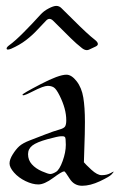

<svg xmlns="http://www.w3.org/2000/svg" viewBox="-20 -609 398 638"><path d="M305.2 -462.9Q305.2 -458 298.3 -454.6L276.4 -444.3Q272.5 -442.4 268.6 -442.4Q261.2 -442.4 252.9 -448.7Q232.9 -464.4 215.3 -481.9L156.7 -540Q144 -552.7 132.3 -539.6L104.5 -510.3Q87.9 -492.2 66.4 -475.6Q45.4 -459.5 16.6 -446.8Q9.8 -444.3 6.3 -444.3Q2 -444.3 2 -447.8Q2 -452.1 9.8 -458Q30.8 -473.1 59.6 -502.4Q87.9 -530.8 113.8 -559.6Q125 -572.3 141.4 -580.8Q157.7 -589.4 167 -589.4Q176.8 -589.4 184.1 -582L223.6 -543Q272 -494.6 294.4 -477.5Q305.2 -469.2 305.2 -462.9ZM262.2 -203.6Q262.2 -185.1 261.7 -163.1L258.8 -69.8Q263.7 -63.5 283.4 -45.2Q303.2 -26.9 317.9 -26.9Q334.5 -26.9 346.2 -33.2Q357.9 -39.6 357.9 -38.6Q357.9 -37.6 351.1 -29.8Q344.2 -22 312 -6.8Q279.8 8.3 252.9 8.3Q226.1 8.3 211.2 -15.6Q196.3 -39.6 193.4 -39.6Q186 -39.6 156.7 -17.8Q127.4 3.9 107.4 3.9Q87.9 3.9 64.7 -7.3Q41.5 -18.6 26.6 -35.6Q11.7 -52.7 11.7 -65.9Q11.7 -79.1 22.2 -95.9Q32.7 -112.8 43.9 -123Q55.2 -133.3 79.3 -142.6Q103.5 -151.9 131.1 -162.6Q158.7 -173.3 175.8 -178Q192.9 -182.6 196.5 -189.2Q200.2 -195.8 200.2 -209Q200.2 -228.5 194.6 -249Q189 -269.5 178 -291.5Q167 -313.5 158.7 -318.6Q150.4 -323.7 138.7 -323.7Q131.8 -323.7 119.6 -319.3Q107.4 -314.9 81.1 -301.5Q54.7 -288.1 54.7 -294.4Q54.7 -297.9 115 -329.3Q175.3 -360.8 200.7 -360.8Q217.8 -360.8 234.6 -339.1Q251.5 -317.4 256.8 -284.9Q262.2 -252.4 262.2 -203.6ZM198.7 -127.9Q198.7 -150.9 195.8 -153.6Q192.9 -156.2 189.5 -156.2Q186 -156.2 182.1 -156.2Q173.8 -156.2 137.9 -146.5Q102.1 -136.7 87.6 -125.5Q73.2 -114.3 73.2 -96.7Q73.2 -77.1 85.9 -63Q98.6 -48.8 119.4 -39.8Q140.1 -30.8 147 -30.8Q154.3 -30.8 166 -37.8Q177.7 -44.9 188.2 -74Q198.7 -103 198.7 -127.9Z"/></svg>

Font: Eadui
Style: Medium
Weight: 500
Designer: Peter S. Baker
Version: Version 1.1